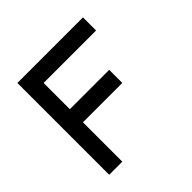

<svg xmlns="http://www.w3.org/2000/svg" viewBox="-210 -1085 1294 1294"><g transform="rotate(-45 437.5 -437.5)"><path d="M125 -875H750V-750H250V-500H625V-375H250V0H125Z"/></g></svg>

Font: Dogica Pixel
Style: Regular
Weight: 400
Designer: Roberto Mocci
Version: Version 001.000